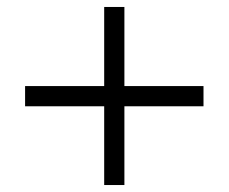

<svg xmlns="http://www.w3.org/2000/svg" viewBox="-20 -531 656 551"><path d="M337 -284H564V-226H337V0H279V-226H52V-284H279V-511H337Z"/></svg>

Font: Chivo Thin
Style: Regular
Weight: 100
Designer: Hector Gatti
Foundry: Omnibus-Type
Version: Version 1.007